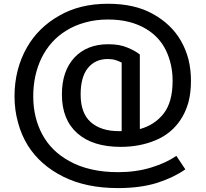

<svg xmlns="http://www.w3.org/2000/svg" viewBox="-20 -755 1072 1001"><path d="M975.6 -334Q975.6 -390.6 962.9 -444.3Q949.2 -497.1 922.9 -543Q873 -628.9 778.3 -681.6Q683.6 -735.4 543 -735.4Q395.5 -735.4 288.1 -672.9Q179.7 -611.3 121.1 -508.8Q88.9 -453.1 72.3 -388.7Q55.7 -324.2 55.7 -252.9Q55.7 -180.7 74.2 -115.2Q91.8 -49.8 126 4.9Q190.4 106.4 309.6 166Q428.7 225.6 595.7 225.6Q711.9 225.6 799.8 198.2Q886.7 169.9 946.3 127.9Q930.7 104.5 899.4 57.6Q847.7 93.8 768.6 118.2Q689.5 142.6 595.7 142.6Q519.5 142.6 456.1 127.9Q391.6 113.3 341.8 85Q248 34.2 200.2 -54.7Q153.3 -142.6 153.3 -252.9Q153.3 -364.3 197.3 -454.1Q242.2 -543.9 324.2 -594.7Q369.1 -623 423.8 -637.7Q478.5 -653.3 543 -653.3Q603.5 -653.3 653.3 -640.6Q702.1 -627.9 741.2 -604.5Q811.5 -562.5 845.7 -491.2Q879.9 -418.9 879.9 -334Q879.9 -223.6 834 -164.1Q787.1 -103.5 709 -82Q709 -211.9 709 -470.7Q685.5 -490.2 644.5 -506.8Q604.5 -524.4 544.9 -524.4Q433.6 -524.4 368.2 -455.1Q302.7 -384.8 302.7 -262.7Q302.7 -130.9 383.8 -59.6Q463.9 10.7 609.4 10.7Q708 10.7 790 -23.4Q873 -57.6 920.9 -129.9Q947.3 -168.9 961.9 -219.7Q975.6 -270.5 975.6 -334ZM614.3 -71.3Q610.4 -71.3 599.6 -71.3Q506.8 -71.3 453.1 -118.2Q400.4 -165 400.4 -262.7Q400.4 -352.5 437.5 -399.4Q475.6 -447.3 542 -447.3Q565.4 -447.3 584 -441.4Q603.5 -434.6 614.3 -428.7Q614.3 -309.6 614.3 -71.3Z"/></svg>

Font: DaxlinePro-Medium
Style: Medium
Weight: 400
Designer: Hans Reichel
Version: Version 7.502; 2006